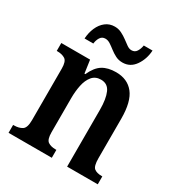

<svg xmlns="http://www.w3.org/2000/svg" viewBox="-176 -867 924 988"><g transform="rotate(30 286.0 -373.5)"><path d="M19 0V-47H24Q53 -47 72 -59Q91 -71 91 -117V-423Q91 -466 73 -477.5Q55 -489 27 -489H23V-536H194L205 -459H210Q232 -508 263.5 -527.5Q295 -547 343 -547Q411 -547 448 -500.5Q485 -454 485 -353V-118Q485 -71 500.5 -59Q516 -47 545 -47H549V0H367V-338Q367 -402 351 -438.5Q335 -475 295 -475Q262 -475 243 -452Q224 -429 216.5 -392.5Q209 -356 209 -315V-113Q209 -70 226 -58.5Q243 -47 271 -47H276V0ZM345 -606Q322 -606 303.5 -615.5Q285 -625 269 -637.5Q253 -650 238.5 -659.5Q224 -669 209 -669Q189 -669 179 -652.5Q169 -636 167 -616H115Q117 -651 130 -681Q143 -711 166 -729Q189 -747 220 -747Q242 -747 261 -737.5Q280 -728 296 -716Q312 -704 326 -694Q340 -684 354 -684Q374 -684 384 -700.5Q394 -717 397 -737H449Q446 -685 418.5 -645.5Q391 -606 345 -606Z"/></g></svg>

Font: Noto Serif Condensed SemiBold
Style: Regular
Weight: 600
Width: 3
Designer: Monotype Design Team
Foundry: Monotype Imaging Inc.
Version: Version 2.013